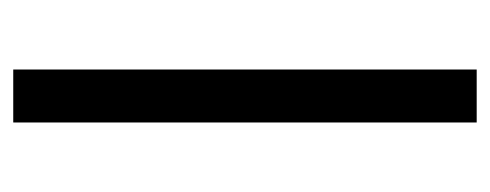

<svg xmlns="http://www.w3.org/2000/svg" viewBox="-245 -495 740 290"><g transform="rotate(-90 125.0 -350.0)"><path d="M85 -700H165V0H85Z"/></g></svg>

Font: Albert Sans
Style: Regular
Weight: 400
Designer: Andreas Rasmussen
Foundry: a.Foundry
Version: Version 1.025